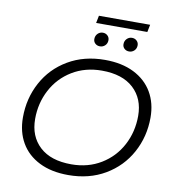

<svg xmlns="http://www.w3.org/2000/svg" viewBox="-100 -1047 1040 1141"><g transform="rotate(10 419.5 -476.0)"><path d="M64 -285Q64 -400 116 -496.5Q168 -593 264 -649.5Q360 -706 486 -706Q588 -706 661 -669.5Q734 -633 772.5 -567.5Q811 -502 811 -415Q811 -300 758.5 -203.5Q706 -107 610 -50.5Q514 6 388 6Q286 6 213 -30.5Q140 -67 102 -132.5Q64 -198 64 -285ZM737 -412Q737 -516 670 -578Q603 -640 479 -640Q378 -640 300 -592.5Q222 -545 179.5 -464.5Q137 -384 137 -289Q137 -184 204 -122Q271 -60 395 -60Q496 -60 574 -107.5Q652 -155 694.5 -235.5Q737 -316 737 -412ZM401 -817Q401 -837 414 -850Q427 -863 445 -863Q462 -863 473.5 -852Q485 -841 485 -825Q485 -805 472 -792.5Q459 -780 441 -780Q424 -780 412.5 -790.5Q401 -801 401 -817ZM577 -817Q577 -837 590 -850Q603 -863 621 -863Q638 -863 649.5 -852Q661 -841 661 -825Q661 -805 648 -792.5Q635 -780 617 -780Q600 -780 588.5 -790.5Q577 -801 577 -817ZM404 -958H713L704 -913H395Z"/></g></svg>

Font: Idrija
Style: Italic
Weight: 400
Italic angle: -11.3°
Designer: Julieta Ulanovsky
Foundry: Julieta Ulanovsky
Version: Version 7.200